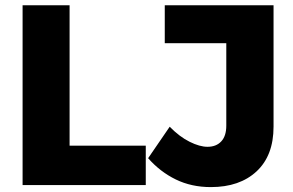

<svg xmlns="http://www.w3.org/2000/svg" viewBox="-20 -721 1142 748"><path d="M68 -700.6H251.1V-153.6H547.9V0H68ZM1045.7 -227.6Q1045.7 -115.1 979.8 -53.6Q913.9 7.9 801.4 7.9Q725.9 7.9 665 -21.8Q604.1 -51.4 557.1 -104.7L641.1 -227.3Q679.6 -188 718.9 -168.6Q758.1 -149.1 788.4 -149.1Q822.3 -149.1 841.9 -170.1Q861.6 -191 861.6 -231.7V-552.7H621.9V-700.6H1045.7Z"/></svg>

Font: Alexandria
Style: Regular
Weight: 400
Designer: Mohamed Gaber
Foundry: Kief Type Foundry
Version: Version 5.100